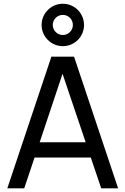

<svg xmlns="http://www.w3.org/2000/svg" viewBox="-20 -1030 686 1050"><path d="M20 0H112.5L169 -168.5H476.5L533.5 0H626L385 -720H261ZM197 -252 322 -626.5 448.5 -252ZM207.5 -893.5C207.5 -829.5 260 -777.5 323.5 -777.5C388 -777.5 439.5 -829.5 439.5 -893.5C439.5 -957.5 388 -1009.5 323.5 -1009.5C260 -1009.5 207.5 -957.5 207.5 -893.5ZM268.5 -893.5C268.5 -924 293.5 -948.5 323.5 -948.5C354.5 -948.5 378.5 -924 378.5 -893.5C378.5 -863.5 354.5 -838.5 323.5 -838.5C293.5 -838.5 268.5 -863.5 268.5 -893.5Z"/></svg>

Font: Eudonet Medium
Style: Regular
Weight: 500
Designer: Mikhail Sharanda
Foundry: Mikhail Sharanda
Version: Version 4.503;Glyphs 3.1.2 (3151)